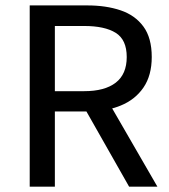

<svg xmlns="http://www.w3.org/2000/svg" viewBox="-20 -696 631 716"><path d="M90.8 0V-675.8H306.2Q375.5 -675.8 429.7 -657.5Q483.9 -639.2 514.9 -596.9Q545.9 -554.7 545.9 -483.4Q545.9 -414.6 514.9 -369.4Q483.9 -324.2 429.7 -302.2Q375.5 -280.3 306.2 -280.3H184.6V0ZM184.6 -356H293.9Q370.6 -356 411.6 -387.7Q452.6 -419.4 452.6 -483.4Q452.6 -547.9 411.6 -573.5Q370.6 -599.1 293.9 -599.1H184.6ZM461.4 0 287.6 -306.2 360.4 -357.4 566.9 0Z"/></svg>

Font: Akatab Medium
Style: Regular
Weight: 500
Designer: SIL Global
Foundry: SIL Global
Version: Version 4.100